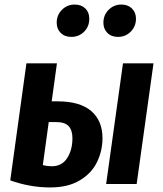

<svg xmlns="http://www.w3.org/2000/svg" viewBox="-20 -808 716 843"><path d="M430 -201Q430 -147 406.5 -97.5Q383 -48 331 -16.5Q279 15 200 15Q112 15 25 -16L96 -530H230L207 -363H233Q331 -363 380.5 -320.5Q430 -278 430 -201ZM654 -530 580 0H446L520 -530ZM298 -201Q298 -236 281.5 -254Q265 -272 227 -272H194L168 -83Q187 -78 207 -78Q252 -78 275 -114Q298 -150 298 -201ZM229 -708Q229 -742 252 -765Q275 -788 308 -788Q337 -788 354.5 -771Q372 -754 372 -726Q372 -691 349 -668.5Q326 -646 293 -646Q264 -646 246.5 -663.5Q229 -681 229 -708ZM434 -708Q434 -742 457 -765Q480 -788 513 -788Q542 -788 559.5 -770.5Q577 -753 577 -726Q577 -692 554 -669Q531 -646 498 -646Q469 -646 451.5 -663.5Q434 -681 434 -708Z"/></svg>

Font: Fira Sans Condensed SemiBold
Style: Italic
Weight: 600
Width: 3
Italic angle: -8°
Designer: bBox Type GmbH & Carrois Corporate GbR & Edenspiekermann AG
Foundry: bBox Type GmbH & Carrois Corporate GbR & Edenspiekermann AG
Version: Version 4.301